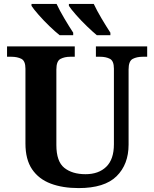

<svg xmlns="http://www.w3.org/2000/svg" viewBox="-20 -951 787 981"><path d="M382 10Q300 10 239 -13Q178 -36 144 -86Q110 -136 110 -218V-600Q110 -640 89 -650.5Q68 -661 38 -661H16V-714H362V-661H339Q310 -661 289 -650Q268 -639 268 -596V-210Q268 -126 308.5 -93.5Q349 -61 417 -61Q484 -61 523 -99Q562 -137 562 -214V-600Q562 -640 541.5 -650.5Q521 -661 492 -661H470V-714H732V-661H709Q679 -661 658 -650Q637 -639 637 -596V-212Q637 -111 575.5 -50.5Q514 10 382 10ZM475 -771Q453 -789 423.5 -817.5Q394 -846 368.5 -875Q343 -904 332 -921V-931H459Q475 -897 499 -856.5Q523 -816 544 -784V-771ZM285 -771Q262 -789 232.5 -817.5Q203 -846 177.5 -875Q152 -904 141 -921V-931H269Q285 -897 309 -856.5Q333 -816 354 -784V-771Z"/></svg>

Font: Noto Serif
Style: Bold
Weight: 700
Designer: Monotype Design Team
Foundry: Monotype Imaging Inc.
Version: Version 2.014